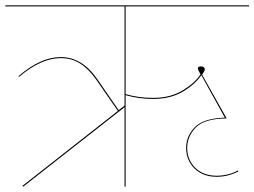

<svg xmlns="http://www.w3.org/2000/svg" viewBox="-30 -700 954 720"><path d="M441 -347Q490 -333 544 -333Q609 -333 655 -361Q701 -389 722 -421Q712 -438 712 -443Q712 -447 715 -449Q718 -451 723 -451Q730 -451 734 -448Q738 -445 738 -441Q738 -434 728 -420L820 -256Q736 -255 704 -221.5Q672 -188 672 -146Q672 -101 702 -71Q732 -41 783 -41Q806 -41 828 -47Q850 -53 862 -61L864 -57Q824 -37 783 -37Q731 -37 699.5 -68Q668 -99 668 -146Q668 -189 700 -222.5Q732 -256 813 -259L725 -418Q702 -384 656 -356.5Q610 -329 544 -329Q491 -329 441 -343V0H437V-298L57 0L54 -3L412 -284L331 -401Q303 -441 271 -461.5Q239 -482 198 -482Q124 -482 42 -412L39 -414Q122 -486 198 -486Q278 -486 335 -403L415 -287L437 -304V-676H-10V-680H904V-676H441Z"/></svg>

Font: FiraGO Four
Style: Regular
Weight: 100
Designer: bBox Type
Foundry: bBox Type GmbH
Version: Version 1.001